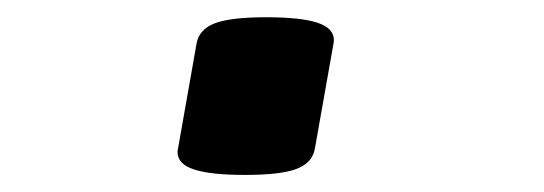

<svg xmlns="http://www.w3.org/2000/svg" viewBox="-20 -201 640 226"><path d="M373 -153.8Q373 -151.4 372.6 -149.9L350.6 -25.9Q347.7 -9.3 329.1 -2.2Q310.5 4.9 268.6 4.9Q228 4.9 208.5 -1.5Q189 -7.8 189 -22Q189 -24.4 189.5 -25.9L211.4 -149.9Q214.4 -166.5 232.9 -173.6Q251.5 -180.7 293.5 -180.7Q334 -180.7 353.5 -174.3Q373 -168 373 -153.8Z"/></svg>

Font: Courier Prime Sans
Style: Bold Italic
Weight: 700
Italic angle: -10°
Designer: Alan Dague-Greene
Foundry: Quote-Unquote Apps
Version: Version 3.020